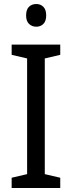

<svg xmlns="http://www.w3.org/2000/svg" viewBox="-20 -1029 358 956"><path d="M280 -93H38V-144L115 -162V-738L38 -756V-807H280V-756L203 -738V-162L280 -144ZM161 -1009Q182 -1009 196 -995Q210 -981 210 -952Q210 -924 196 -910Q182 -896 161 -896Q139 -896 124.5 -910Q110 -924 110 -952Q110 -981 124 -995Q138 -1009 161 -1009Z"/></svg>

Font: Noto Sans Telugu UI SemiCondensed
Style: Regular
Weight: 400
Width: 4
Designer: Jelle Bosma - Monotype Design Team
Foundry: Monotype Imaging Inc.
Version: Version 2.005; ttfautohint (v1.8.4.7-5d5b)